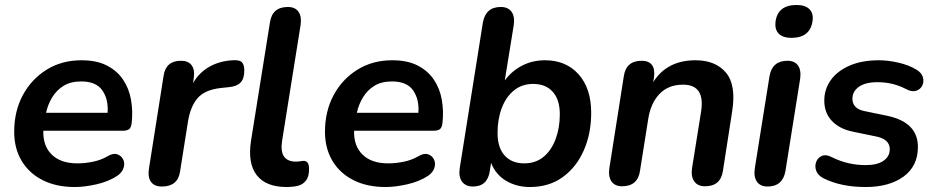

<svg xmlns="http://www.w3.org/2000/svg" viewBox="-20 -741 3758 771"><path d="M280 10Q206 10 151.5 -17.5Q97 -45 67 -95Q37 -145 37 -212Q37 -294 71.5 -358.5Q106 -423 167 -461Q228 -499 307 -499Q368 -499 409 -478Q450 -457 474 -421.5Q498 -386 506 -341Q514 -296 509 -249Q507 -228 498 -222Q489 -216 473 -216H154Q152 -155 188 -120Q224 -85 291 -85Q321 -85 353 -91.5Q385 -98 411 -113Q434 -127 450.5 -121.5Q467 -116 474.5 -101Q482 -86 476.5 -67.5Q471 -49 451 -35Q416 -12 368 -1Q320 10 280 10ZM306 -414Q264 -414 235.5 -396.5Q207 -379 189.5 -350Q172 -321 165 -288H412Q416 -342 391 -378Q366 -414 306 -414Z M630 8Q600 8 586.5 -10.5Q573 -29 578 -63L637 -437Q646 -497 707 -497Q736 -497 749.5 -479Q763 -461 758 -427L755 -407Q779 -449 820 -472.5Q861 -496 914 -499Q942 -501 951.5 -491Q961 -481 961 -458Q961 -425 946 -409.5Q931 -394 899 -391L870 -388Q803 -381 774 -347.5Q745 -314 735 -254L703 -52Q694 8 630 8Z M1131 10Q1048 10 1011 -37.5Q974 -85 988 -176L1064 -651Q1073 -713 1136 -713Q1165 -713 1178.5 -694Q1192 -675 1187 -640L1113 -177Q1106 -133 1120.5 -112.5Q1135 -92 1168 -92Q1179 -92 1186 -93.5Q1193 -95 1199 -95Q1209 -95 1215 -88Q1221 -81 1221 -61Q1221 -32 1209 -16.5Q1197 -1 1180 4Q1171 7 1157 8.5Q1143 10 1131 10Z M1528 10Q1454 10 1399.5 -17.5Q1345 -45 1315 -95Q1285 -145 1285 -212Q1285 -294 1319.5 -358.5Q1354 -423 1415 -461Q1476 -499 1555 -499Q1616 -499 1657 -478Q1698 -457 1722 -421.5Q1746 -386 1754 -341Q1762 -296 1757 -249Q1755 -228 1746 -222Q1737 -216 1721 -216H1402Q1400 -155 1436 -120Q1472 -85 1539 -85Q1569 -85 1601 -91.5Q1633 -98 1659 -113Q1682 -127 1698.5 -121.5Q1715 -116 1722.5 -101Q1730 -86 1724.5 -67.5Q1719 -49 1699 -35Q1664 -12 1616 -1Q1568 10 1528 10ZM1554 -414Q1512 -414 1483.5 -396.5Q1455 -379 1437.5 -350Q1420 -321 1413 -288H1660Q1664 -342 1639 -378Q1614 -414 1554 -414Z M2108 10Q2055 10 2013 -14.5Q1971 -39 1952 -87L1947 -55Q1938 8 1879 8Q1850 8 1835.5 -11.5Q1821 -31 1826 -65L1919 -650Q1930 -713 1991 -713Q2020 -713 2034 -694Q2048 -675 2043 -640L2007 -418Q2035 -456 2076.5 -477.5Q2118 -499 2169 -499Q2253 -499 2303.5 -442.5Q2354 -386 2354 -288Q2354 -205 2324.5 -137.5Q2295 -70 2240 -30Q2185 10 2108 10ZM2085 -85Q2131 -85 2162.5 -111Q2194 -137 2211 -182Q2228 -227 2228 -282Q2228 -341 2199.5 -372.5Q2171 -404 2121 -404Q2076 -404 2044 -378Q2012 -352 1995 -307.5Q1978 -263 1978 -207Q1978 -148 2006.5 -116.5Q2035 -85 2085 -85Z M2478 7Q2449 7 2435.5 -12.5Q2422 -32 2427 -66L2485 -435Q2494 -497 2557 -497Q2585 -497 2598 -480Q2611 -463 2606 -429L2603 -411Q2658 -499 2773 -499Q2853 -499 2895 -449.5Q2937 -400 2920 -293L2883 -55Q2874 7 2811 7Q2782 7 2768 -12.5Q2754 -32 2759 -66L2795 -291Q2813 -401 2723 -401Q2664 -401 2628.5 -364Q2593 -327 2583 -263L2550 -55Q2541 7 2478 7Z M3158 -589Q3124 -589 3107.5 -605.5Q3091 -622 3094 -652Q3102 -721 3179 -721Q3213 -721 3230 -704.5Q3247 -688 3243 -658Q3234 -589 3158 -589ZM3062 8Q3033 8 3019.5 -11.5Q3006 -31 3011 -65L3070 -435Q3081 -497 3142 -497Q3171 -497 3184.5 -478Q3198 -459 3193 -424L3134 -54Q3123 8 3062 8Z M3456 10Q3357 10 3287 -25Q3264 -37 3257.5 -55.5Q3251 -74 3257.5 -91Q3264 -108 3280.5 -115Q3297 -122 3320 -110Q3384 -78 3456 -78Q3503 -78 3528 -95.5Q3553 -113 3553 -142Q3553 -182 3498 -193L3406 -212Q3351 -223 3320.5 -255.5Q3290 -288 3290 -337Q3290 -382 3315.5 -418.5Q3341 -455 3390.5 -477Q3440 -499 3510 -499Q3546 -499 3587.5 -489.5Q3629 -480 3659 -462Q3681 -449 3686 -431Q3691 -413 3683.5 -397.5Q3676 -382 3659 -376.5Q3642 -371 3619 -383Q3566 -411 3504 -411Q3455 -411 3429 -392.5Q3403 -374 3403 -344Q3403 -326 3414.5 -313Q3426 -300 3451 -295L3543 -276Q3666 -250 3666 -151Q3666 -74 3608.5 -32Q3551 10 3456 10Z"/></svg>

Font: Nunito
Style: Bold Italic
Weight: 700
Italic angle: -9°
Designer: Vernon Adams
Foundry: Vernon Adams
Version: Version 3.601; ttfautohint (v1.8.2.53-6de2)